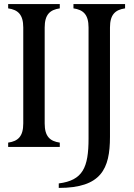

<svg xmlns="http://www.w3.org/2000/svg" viewBox="-20 -720 655 941"><path d="M20 0H273V-21C225 -28 199 -51 199 -115V-585C199 -649 225 -672 273 -679V-700H20V-679C68 -672 94 -649 94 -585V-115C94 -51 68 -28 20 -21ZM268 201C476 201 519 108 519 -49V-585C519 -649 545 -672 593 -679V-700H340V-679C388 -672 414 -649 414 -585V-41C414 101 386 164 268 179Z"/></svg>

Font: RL Madena
Style: Regular
Weight: 400
Designer: I Kadek Wantara Putra
Foundry: Roughlines ID
Version: Version 1.000;Glyphs 3.1.2 (3151)